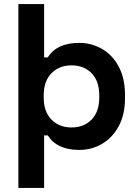

<svg xmlns="http://www.w3.org/2000/svg" viewBox="-20 -720 678 940"><path d="M196 200H70V-700H196V-439H214Q258 -510 368 -510Q427 -510 479 -481Q532 -450 562 -392.5Q592 -335 592 -256V-240Q592 -158 561 -102Q531 -46 480 -16Q429 14 368 14Q259 14 214 -57H196ZM330 -96Q391 -96 428.5 -134.5Q466 -173 466 -243V-253Q466 -323 428.5 -361.5Q391 -400 330 -400Q270 -400 232 -361.5Q194 -323 194 -253V-243Q194 -173 232 -134.5Q270 -96 330 -96Z"/></svg>

Font: Rootstock Sans Headline
Style: Bold
Weight: 700
Designer: Florian Karsten
Foundry: Florian Karsten
Version: Version 2.000;FEAKit 1.0